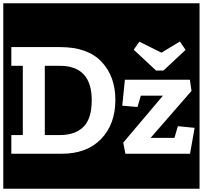

<svg xmlns="http://www.w3.org/2000/svg" viewBox="-30 -937 1236 1170"><path d="M-10 213V-917H1186V213ZM966 -507 1101 -633 1066 -684 954 -616 819 -683 785 -634 921 -507ZM673 -328Q673 -472 588.5 -561Q504 -650 337 -650H39V-536H109V-114H39V0H345Q499 0 586 -90Q673 -180 673 -328ZM529 -326Q529 -214 478.5 -164Q428 -114 334 -114H243V-536H334Q529 -536 529 -326ZM734 0H1128L1156 -158L1054 -168L1033 -97H888L1137 -383L1127 -451H731L715 -293L808 -285L828 -354H963L721 -68Z"/></svg>

Font: Zilla Slab Highlight
Style: Bold
Weight: 700
Designer: Typotheque Type Foundry
Foundry: Typotheque type foundry
Version: Version 1.1; 2017; ttfautohint (v1.6)